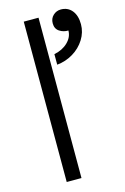

<svg xmlns="http://www.w3.org/2000/svg" viewBox="-118 -825 572 879"><g transform="rotate(-15 167.5 -385.0)"><path d="M155 -760V0H85V-760ZM335 -681Q335 -643 314 -609.5Q293 -576 258 -555Q223 -534 182 -530V-580Q222 -588 247 -612.5Q272 -637 272 -668Q249 -667 230 -679.5Q211 -692 211 -718Q211 -741 226.5 -755.5Q242 -770 263 -770Q296 -770 315.5 -746Q335 -722 335 -681Z"/></g></svg>

Font: Goli Light
Style: Regular
Weight: 300
Designer: jaikishan Patel
Foundry: MagicType
Version: Version 1.000